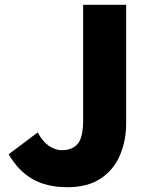

<svg xmlns="http://www.w3.org/2000/svg" viewBox="-20 -765 626 799"><path d="M261 14Q174 14 115 -20Q56 -54 16 -123L137 -214Q157 -176 183.5 -158Q210 -140 237 -140Q281 -140 303.5 -166.5Q326 -193 326 -266V-745H505V-252Q505 -179 479 -118.5Q453 -58 399 -22Q345 14 261 14Z"/></svg>

Font: Noto Sans TC Thin Black
Style: Regular
Weight: 900
Version: Version 2.004-H2;hotconv 1.0.118;makeotfexe 2.5.65603